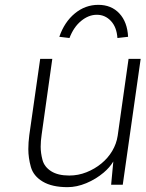

<svg xmlns="http://www.w3.org/2000/svg" viewBox="-20 -763 601 793"><path d="M259 10Q195 10 156.5 -13Q118 -36 107.5 -73.5Q97 -111 97 -147Q97 -174 101 -205L146 -520H196L152 -207Q148 -180 148 -157Q148 -131 155.5 -102.5Q163 -74 191 -56Q219 -38 266 -38Q303 -38 337 -51.5Q371 -65 398.5 -87.5Q426 -110 443.5 -139.5Q461 -169 466 -202L511 -520H561L487 0H439L448 -96Q433 -71 408 -50Q376 -23 336.5 -6.5Q297 10 259 10ZM267 -606 225 -611Q246 -672 289 -707.5Q332 -743 386 -743Q440 -743 473 -707.5Q506 -672 509 -611L465 -606Q462 -651 438 -676.5Q414 -702 380 -702Q346 -702 315 -676.5Q284 -651 267 -606Z"/></svg>

Font: Lexend ExtLt
Style: Italic
Weight: 250
Italic angle: -8.13011°
Designer: Bonnie Shaver-Troup, Thomas Jockin
Foundry: Lexend
Version: Version 1.007